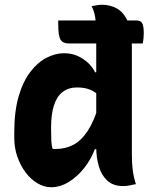

<svg xmlns="http://www.w3.org/2000/svg" viewBox="-20 -776 640 808"><path d="M225 -690H555Q572 -690 578.5 -678Q585 -666 585 -636Q585 -626 584 -615Q583 -604 581 -593H270Q245 -593 235 -608.5Q225 -624 225 -677Q225 -681 225 -684Q225 -687 225 -690ZM250 -552Q281 -552 306.5 -540.5Q332 -529 351 -511Q370 -493 380 -472H402V-368Q384 -388 360.5 -398Q337 -408 305 -408Q268 -408 243.5 -389Q219 -370 207 -332.5Q195 -295 195 -241V-230Q195 -201 196 -182.5Q197 -164 201 -150Q205 -149 208 -149Q211 -149 214 -149Q255 -149 288.5 -166.5Q322 -184 349 -225Q376 -266 396 -334V-148H379Q363 -105 334 -68.5Q305 -32 269 -10Q233 12 195 12Q166 12 138 -4.5Q110 -21 88 -50Q66 -79 53 -116.5Q40 -154 40 -196V-218Q40 -307 58.5 -370.5Q77 -434 108 -474Q139 -514 176 -533Q213 -552 250 -552ZM410 -756Q443 -756 471.5 -740.5Q500 -725 517.5 -686.5Q535 -648 535 -579Q535 -519 535 -461Q535 -403 535 -346.5Q535 -290 535 -233.5Q535 -177 535 -120Q535 -90 538.5 -61Q542 -32 552 -1Q545 0 538 1.5Q531 3 524.5 4.5Q518 6 511.5 6.5Q505 7 497 7Q456 7 431 -16.5Q406 -40 395.5 -77.5Q385 -115 385 -155Q385 -229 385 -290Q385 -351 385 -407Q385 -463 385 -522Q385 -581 385 -651Q385 -676 380.5 -704Q376 -732 365 -750Q371 -751 376.5 -752Q382 -753 387.5 -754Q393 -755 398.5 -755.5Q404 -756 410 -756Z"/></svg>

Font: Recursive Casual ExtraBold
Style: Regular
Weight: 800
Version: Version 1.047